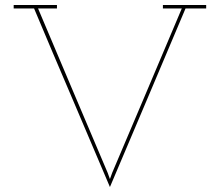

<svg xmlns="http://www.w3.org/2000/svg" viewBox="-20 -720 884 772"><path d="M726 -686H809V-700H635V-686H711Q641 -519 571 -355Q501 -191 431 -25L422 0L413 -25Q343 -191 273 -355Q203 -519 133 -686H209V-700H35V-686H117Q193 -505 269.5 -326.5Q346 -148 422 32Q498 -148 574 -326.5Q650 -505 726 -686Z"/></svg>

Font: Josefin Slab Thin Thin
Style: Regular
Weight: 250
Version: Version 2.000